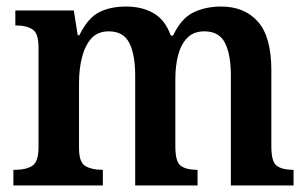

<svg xmlns="http://www.w3.org/2000/svg" viewBox="-20 -568 943 588"><path d="M21 0V-48H28Q59 -48 78.5 -60Q98 -72 98 -118V-423Q98 -466 79.5 -478Q61 -490 30 -490H27V-536H206L218 -460H223Q249 -513 283.5 -530.5Q318 -548 366 -548Q415 -548 450.5 -527.5Q486 -507 503 -459H510Q535 -512 572.5 -530Q610 -548 657 -548Q729 -548 770 -501.5Q811 -455 811 -353V-119Q811 -72 828 -60Q845 -48 876 -48H879V0H687V-337Q687 -401 669 -436.5Q651 -472 606 -472Q573 -472 553.5 -452Q534 -432 525.5 -399Q517 -366 517 -327V-119Q517 -72 534 -60Q551 -48 582 -48H585V0H394V-337Q394 -401 376 -436.5Q358 -472 313 -472Q279 -472 259.5 -450Q240 -428 231 -392Q222 -356 222 -314V-114Q222 -71 241.5 -59.5Q261 -48 292 -48H295V0Z"/></svg>

Font: Noto Serif Bengali SemiCondensed SemiBold
Style: Regular
Weight: 600
Width: 4
Designer: Juan Bruce, Universal Thirst, Indian Type Foundry and the Monotype Design Team.
Foundry: Monotype Imaging Inc.
Version: Version 2.003; ttfautohint (v1.8.4.7-5d5b)